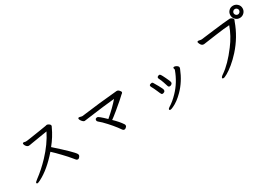

<svg xmlns="http://www.w3.org/2000/svg" viewBox="26 -1781 3948 2799"><g transform="rotate(-30 2000.0 -381.5)"><path d="M131 7Q114 7 114 -8Q114 -19 154 -49Q273 -137 385 -255Q536 -415 619 -582Q590 -578 539 -569.5Q488 -561 439 -553Q390 -545 355.5 -539.5Q321 -534 312.5 -532Q304 -530 291 -530Q276 -530 262 -542.5Q248 -555 240.5 -570.5Q233 -586 233 -596Q233 -610 250 -612L284 -605Q305 -605 365 -614.5Q425 -624 535 -640.5Q645 -657 648.5 -659Q652 -661 668 -664Q686 -664 705.5 -650Q725 -636 725 -622Q725 -608 715 -594Q658 -468 563 -351Q823 -120 851 -69Q857 -59 857 -47Q857 -35 842.5 -17.5Q828 0 815 0Q804 0 796.5 -3.5Q789 -7 752.5 -53Q716 -99 642 -176Q573 -249 520 -297Q346 -97 181 -13Q142 7 131 7Z M1618 -37Q1602 -37 1590 -52Q1512 -166 1391 -288Q1360 -318 1339 -334Q1326 -345 1326 -361Q1326 -392 1364 -392Q1384 -392 1491 -288Q1625 -402 1709 -501Q1508 -481 1347.5 -458.5Q1187 -436 1177 -436Q1165 -436 1149.5 -450.5Q1134 -465 1124.5 -482Q1115 -499 1115 -508Q1115 -519 1127 -524Q1141 -524 1157 -519Q1173 -514 1186 -514Q1504 -556 1799 -582Q1820 -582 1834 -568Q1858 -543 1858 -530Q1858 -515 1832 -499Q1829 -497 1823.5 -491Q1818 -485 1770.5 -442.5Q1723 -400 1643 -334.5Q1563 -269 1532 -248Q1613 -171 1657 -104Q1664 -94 1664 -80Q1664 -64 1648 -52Q1633 -37 1618 -37Z M2362 -211Q2349 -211 2343 -219Q2337 -227 2331 -241Q2325 -255 2313 -282.5Q2301 -310 2288.5 -337Q2276 -364 2267.5 -377Q2259 -390 2259 -403Q2259 -418 2275.5 -423.5Q2292 -429 2301 -429Q2312 -429 2320 -416.5Q2328 -404 2366.5 -336.5Q2405 -269 2405 -250Q2405 -228 2389 -219.5Q2373 -211 2362 -211ZM2344 48Q2326 48 2326 35Q2326 20 2351 5Q2425 -39 2502 -120Q2624 -246 2688 -422Q2690 -425 2690 -430L2684 -454Q2684 -469 2702 -469Q2714 -469 2729 -462.5Q2744 -456 2755.5 -444.5Q2767 -433 2767 -424Q2767 -416 2765.5 -411Q2764 -406 2762 -399Q2692 -222 2572 -101Q2479 -7 2392 32Q2357 48 2344 48ZM2506 -253Q2485 -253 2479 -274.5Q2473 -296 2455.5 -346.5Q2438 -397 2427 -416Q2416 -435 2416 -447Q2416 -461 2431 -468Q2446 -475 2454 -475Q2465 -475 2475.5 -460.5Q2486 -446 2515 -386Q2552 -312 2552 -291Q2552 -276 2537.5 -264.5Q2523 -253 2506 -253Z M3245 36Q3225 36 3225 24Q3225 7 3262 -18Q3397 -109 3543 -304Q3648 -442 3700 -592Q3622 -588 3464 -566Q3251 -535 3243 -535Q3203 -535 3184 -583Q3177 -600 3177 -605Q3177 -619 3193 -621Q3205 -621 3218 -617Q3231 -613 3250 -613Q3304 -619 3471 -640.5Q3638 -662 3752 -670Q3774 -670 3790.5 -655Q3807 -640 3807 -630Q3807 -621 3803 -614Q3799 -607 3796 -598Q3718 -379 3559 -202Q3490 -126 3424.5 -72.5Q3359 -19 3310 8.5Q3261 36 3245 36ZM3935 -710Q3935 -728 3921.5 -741.5Q3908 -755 3889 -755Q3870 -755 3856.5 -741.5Q3843 -728 3843 -710Q3843 -691 3857 -677Q3871 -663 3889 -663Q3907 -663 3921 -677Q3935 -691 3935 -710ZM3889 -605Q3845 -605 3816 -635.5Q3787 -666 3787 -709Q3787 -751 3816 -781Q3845 -811 3889 -811Q3931 -811 3962 -781.5Q3993 -752 3993 -709Q3993 -665 3962 -635Q3931 -605 3889 -605Z"/></g></svg>

Font: LXGW WenKai Mono Medium
Style: Regular
Weight: 500
Monospace: yes
Designer: LXGW / Fontworks Inc.
Foundry: LXGW / Fontworks Inc.
Version: Version 1.520; June 14, 2025